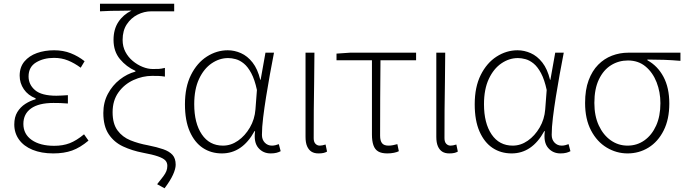

<svg xmlns="http://www.w3.org/2000/svg" viewBox="-20 -814 3701 1035"><path d="M267 13Q203 13 155.5 -6.5Q108 -26 82.5 -61.5Q57 -97 57 -143Q57 -183 73.5 -210Q90 -237 116.5 -254Q143 -271 172 -279V-284Q131 -300 108.5 -333Q86 -366 86 -406Q86 -452 111.5 -482.5Q137 -513 179 -528Q221 -543 272 -543Q321 -543 361.5 -527Q402 -511 436 -484L415 -449Q381 -474 346.5 -488Q312 -502 271 -502Q215 -502 174.5 -477.5Q134 -453 134 -402Q134 -358 169 -328Q204 -298 284 -298Q300 -298 313 -299Q326 -300 346 -301V-256Q323 -258 305 -258.5Q287 -259 268 -259Q189 -259 147.5 -229.5Q106 -200 106 -146Q106 -91 151 -59.5Q196 -28 272 -28Q319 -28 355.5 -42Q392 -56 433 -90L457 -56Q412 -18 368.5 -2.5Q325 13 267 13Z M867 201 827 179Q848 153 860 137Q872 121 877 108Q882 95 882 80Q882 62 871 50.5Q860 39 831.5 29Q803 19 749 9Q692 -2 643.5 -24.5Q595 -47 566 -90.5Q537 -134 537 -205Q537 -262 561.5 -308Q586 -354 625.5 -385Q665 -416 710 -428V-432Q661 -454 626.5 -495.5Q592 -537 592 -599Q592 -656 618 -695.5Q644 -735 689 -757Q655 -756 629.5 -756Q604 -756 579 -755.5Q554 -755 519 -753V-794H919V-753H796Q757 -753 721.5 -735Q686 -717 663.5 -683Q641 -649 641 -599Q641 -563 656 -534.5Q671 -506 695.5 -485.5Q720 -465 748.5 -453.5Q777 -442 803 -442Q823 -442 835.5 -442.5Q848 -443 869 -448V-401Q850 -404 835.5 -404.5Q821 -405 800 -405Q749 -405 699.5 -382.5Q650 -360 618.5 -316Q587 -272 587 -209Q587 -147 613.5 -111Q640 -75 683.5 -57.5Q727 -40 777 -31Q827 -21 860 -9.5Q893 2 910 21Q927 40 927 74Q927 96 912.5 128Q898 160 867 201Z M1176 13Q1118 13 1073.5 -16.5Q1029 -46 1003 -105Q977 -164 977 -252Q977 -345 1009.5 -410Q1042 -475 1095 -509Q1148 -543 1208 -543Q1244 -543 1279 -527.5Q1314 -512 1341.5 -477Q1369 -442 1383 -384H1385L1411 -530H1457Q1446 -474 1435 -413Q1424 -352 1414.5 -292.5Q1405 -233 1398.5 -180Q1392 -127 1392 -87Q1392 -61 1407.5 -45Q1423 -29 1446 -29Q1455 -29 1465.5 -31.5Q1476 -34 1483 -37L1493 1Q1484 6 1471 9.5Q1458 13 1439 13Q1398 13 1372.5 -17Q1347 -47 1355 -107H1352Q1286 13 1176 13ZM1182 -29Q1225 -29 1263 -55.5Q1301 -82 1327 -126.5Q1353 -171 1357 -224L1365 -329Q1353 -385 1334.5 -419.5Q1316 -454 1294.5 -471.5Q1273 -489 1251 -495Q1229 -501 1210 -501Q1163 -501 1121 -472.5Q1079 -444 1053 -388.5Q1027 -333 1027 -252Q1027 -150 1068 -89.5Q1109 -29 1182 -29Z M1697 13Q1674 13 1659 3.5Q1644 -6 1635.5 -25.5Q1627 -45 1627 -76V-530H1675Q1675 -452 1673.5 -375Q1672 -298 1671.5 -221.5Q1671 -145 1671 -69Q1671 -49 1680.5 -39Q1690 -29 1704 -29Q1711 -29 1718 -30.5Q1725 -32 1735 -35L1743 3Q1735 8 1724 10.5Q1713 13 1697 13Z M2068 13Q2037 13 2019 2.5Q2001 -8 1993 -31Q1985 -54 1985 -89V-489H1794V-525L1867 -530H2223V-489H2031Q2030 -386 2029.5 -285Q2029 -184 2029 -83Q2029 -55 2039.5 -42Q2050 -29 2074 -29Q2087 -29 2099 -31.5Q2111 -34 2122 -37L2130 1Q2121 6 2104 9.5Q2087 13 2068 13Z M2402 13Q2379 13 2364 3.5Q2349 -6 2340.5 -25.5Q2332 -45 2332 -76V-530H2380Q2380 -452 2378.5 -375Q2377 -298 2376.5 -221.5Q2376 -145 2376 -69Q2376 -49 2385.5 -39Q2395 -29 2409 -29Q2416 -29 2423 -30.5Q2430 -32 2440 -35L2448 3Q2440 8 2429 10.5Q2418 13 2402 13Z M2738 13Q2680 13 2635.5 -16.5Q2591 -46 2565 -105Q2539 -164 2539 -252Q2539 -345 2571.5 -410Q2604 -475 2657 -509Q2710 -543 2770 -543Q2806 -543 2841 -527.5Q2876 -512 2903.5 -477Q2931 -442 2945 -384H2947L2973 -530H3019Q3008 -474 2997 -413Q2986 -352 2976.5 -292.5Q2967 -233 2960.5 -180Q2954 -127 2954 -87Q2954 -61 2969.5 -45Q2985 -29 3008 -29Q3017 -29 3027.5 -31.5Q3038 -34 3045 -37L3055 1Q3046 6 3033 9.5Q3020 13 3001 13Q2960 13 2934.5 -17Q2909 -47 2917 -107H2914Q2848 13 2738 13ZM2744 -29Q2787 -29 2825 -55.5Q2863 -82 2889 -126.5Q2915 -171 2919 -224L2927 -329Q2915 -385 2896.5 -419.5Q2878 -454 2856.5 -471.5Q2835 -489 2813 -495Q2791 -501 2772 -501Q2725 -501 2683 -472.5Q2641 -444 2615 -388.5Q2589 -333 2589 -252Q2589 -150 2630 -89.5Q2671 -29 2744 -29Z M3363 13Q3303 13 3250.5 -18.5Q3198 -50 3166 -111Q3134 -172 3134 -259Q3134 -330 3153 -381Q3172 -432 3204.5 -465Q3237 -498 3279 -514Q3321 -530 3367 -530H3648V-486Q3602 -490 3559 -491.5Q3516 -493 3470 -493V-489Q3525 -459 3556.5 -400Q3588 -341 3588 -256Q3588 -171 3557.5 -110.5Q3527 -50 3476 -18.5Q3425 13 3363 13ZM3363 -29Q3414 -29 3454 -57.5Q3494 -86 3517 -137Q3540 -188 3540 -258Q3540 -318 3519.5 -370.5Q3499 -423 3460 -455.5Q3421 -488 3365 -488Q3315 -488 3274 -462.5Q3233 -437 3208.5 -386Q3184 -335 3184 -259Q3184 -189 3208 -137.5Q3232 -86 3272.5 -57.5Q3313 -29 3363 -29Z"/></svg>

Font: Noto Sans KR ExtraLight
Style: Regular
Weight: 250
Designer: Ryoko NISHIZUKA  (kana, bopomofo & ideographs); Paul D. Hunt (Latin, Greek & Cyrillic); Sandoll Communications , Soo-you
Foundry: Adobe
Version: Version 2.004-H2;hotconv 1.0.118;makeotfexe 2.5.65603